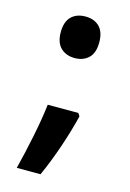

<svg xmlns="http://www.w3.org/2000/svg" viewBox="-95 -595 459 679"><g transform="rotate(15 134.5 -256.0)"><path d="M62 -470Q62 -508 81 -527Q100 -546 133 -546Q165 -546 184 -527Q203 -508 203 -470Q203 -431 183.5 -412.5Q164 -394 133 -394Q101 -394 81.5 -413Q62 -432 62 -470ZM196 -210 203 -199Q189 -142 168 -80.5Q147 -19 123 34H36Q51 -25 64.5 -91.5Q78 -158 84 -210Z"/></g></svg>

Font: Noto Sans Telugu UI Condensed SemiBold
Style: Regular
Weight: 600
Width: 3
Designer: Jelle Bosma - Monotype Design Team
Foundry: Monotype Imaging Inc.
Version: Version 2.005